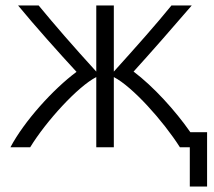

<svg xmlns="http://www.w3.org/2000/svg" viewBox="-20 -537 781 700"><path d="M18 0H90C148 -95 264 -222 331 -256V0H395V-256C463 -221 575 -96 636 0H672V143H735V-55H674C619 -134 539 -222 467 -276C528 -343 619 -447 679 -517H605C550 -449 478 -368 395 -276V-517H331V-276C247 -368 176 -450 121 -517H46C105 -445 198 -341 259 -275C175 -213 68 -95 18 0Z"/></svg>

Font: Repo Light
Style: Regular
Weight: 300
Designer: Stefan Peev
Foundry: Context Ltd
Version: Version 001.502